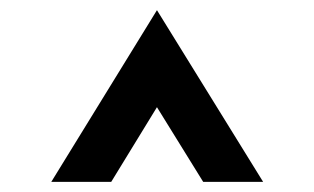

<svg xmlns="http://www.w3.org/2000/svg" viewBox="-20 -751 618 378"><path d="M81 -393H199L289 -540L380 -393H498L289 -731Z"/></svg>

Font: FREAK Grotesk Next
Style: Bold
Weight: 700
Width: 3
Designer: La Scuola Open Source
Foundry: La Scuola Open Source
Version: Version 1.000;PS 1.0;hotconv 1.0.72;makeotf.lib2.5.5900